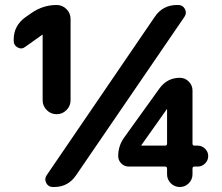

<svg xmlns="http://www.w3.org/2000/svg" viewBox="-20 -750 890 770"><path d="M642 -166Q650 -166 650 -174V-312V-313L649 -312L547 -168V-166ZM650 -51V-73Q650 -82 642 -82H496Q479 -82 466.5 -94.5Q454 -107 454 -124Q454 -166 479 -200L620 -396Q651 -438 701 -438Q722 -438 737 -423Q752 -408 752 -387V-174Q752 -166 760 -166H773Q790 -166 802.5 -153.5Q815 -141 815 -124Q815 -107 802.5 -94.5Q790 -82 773 -82H760Q752 -82 752 -74V-51Q752 -30 737 -15Q722 0 701 0Q680 0 665 -15Q650 -30 650 -51ZM695 -730Q713 -730 721.5 -714Q730 -698 720 -683L285 -47Q253 0 197 0H192Q174 0 165.5 -16Q157 -32 167 -47L601 -683Q633 -730 690 -730ZM81 -562Q67 -551 51 -559.5Q35 -568 35 -586V-592Q35 -647 82 -681L105 -697Q152 -730 207 -730Q230 -730 246.5 -713.5Q263 -697 263 -674V-348Q263 -325 246.5 -308.5Q230 -292 207 -292Q184 -292 167.5 -308.5Q151 -325 151 -348V-611H150Z"/></svg>

Font: Rounded Mplus 1c ExtraBold
Style: Regular
Weight: 800
Version: Version 1.059.20150529